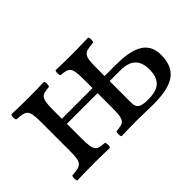

<svg xmlns="http://www.w3.org/2000/svg" viewBox="-72 -659 890 890"><g transform="rotate(-45 372.5 -214.5)"><path d="M466 -306C466 -390 477 -393 538 -398C544 -404 544 -425 538 -431C504 -430 470 -429 426 -429C387 -429 348 -430 325 -431C319 -425 319 -404 325 -398C376 -394 387 -390 387 -307V-251H186V-307C186 -390 197 -393 248 -398C254 -404 254 -425 248 -431C224 -430 186 -429 146 -429C103 -429 68 -430 35 -431C29 -425 29 -404 35 -398C96 -394 107 -390 107 -307V-122C107 -39 96 -36 35 -31C29 -25 29 -4 35 2C68 1 103 0 147 0C186 0 226 1 248 2C254 -4 254 -25 248 -31C197 -35 186 -39 186 -122V-218H387V-122C387 -39 376 -36 325 -31C319 -25 319 -4 325 2C348 1 387 0 427 0C468 0 490 2 531 2C654 2 721 -29 721 -136C721 -230 639 -251 538 -251H466ZM635 -126C635 -44 585 -31 532 -31C483 -31 466 -41 466 -76V-218H537C612 -218 635 -179 635 -126Z"/></g></svg>

Font: Libertinus Math
Style: Regular
Weight: 400
Designer: Philipp H. Poll, Khaled Hosny
Foundry: Caleb Maclennan
Version: Version 7.050;RELEASE